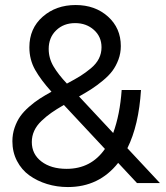

<svg xmlns="http://www.w3.org/2000/svg" viewBox="-20 -736 668 772"><path d="M252.9 16.1Q209 16.1 169.2 3.9Q129.4 -8.3 98.1 -30.8Q66.9 -53.2 48.3 -88.9Q29.8 -124.5 29.8 -168Q29.8 -196.8 38.8 -222.9Q47.9 -249 61.5 -268.3Q75.2 -287.6 96.9 -306.6Q118.7 -325.7 139.2 -338.9Q159.7 -352.1 187 -367.2Q144.5 -414.1 121.3 -455.1Q98.1 -496.1 98.1 -545.9Q98.1 -621.6 151.6 -668.7Q205.1 -715.8 284.2 -715.8Q362.3 -715.8 414.1 -669.4Q465.8 -623 465.8 -550.8Q465.8 -522 456.1 -496.1Q446.3 -470.2 431.9 -450.9Q417.5 -431.6 393.6 -411.9Q369.6 -392.1 348.9 -378.7Q328.1 -365.2 297.9 -348.1L435.1 -201.2Q462.4 -275.9 469.2 -374H546.9Q538.1 -232.4 492.2 -140.1L623 0H530.8L455.1 -81.1Q378.4 16.1 252.9 16.1ZM107.9 -165Q107.9 -116.2 146.5 -86.7Q185.1 -57.1 248 -57.1Q346.2 -57.1 401.9 -137.2L236.8 -314Q207 -296.9 186.8 -282.7Q166.5 -268.6 147 -250Q127.4 -231.4 117.7 -210.2Q107.9 -189 107.9 -165ZM175.8 -539.1Q175.8 -502 195.1 -469.2Q214.4 -436.5 249 -399.9Q282.2 -417.5 303 -430.4Q323.7 -443.4 345.5 -461.4Q367.2 -479.5 377.7 -500.5Q388.2 -521.5 388.2 -545.9Q388.2 -588.4 357.7 -615.7Q327.1 -643.1 282.2 -643.1Q235.8 -643.1 205.8 -614Q175.8 -585 175.8 -539.1Z"/></svg>

Font: Uncut Sans
Style: Regular
Weight: 400
Designer: Kasper Nordkvist
Foundry: UNCUT.wtf
Version: Version 1.304;Glyphs 3.2 (3246)